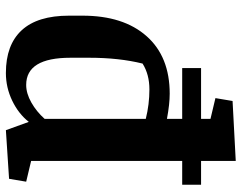

<svg xmlns="http://www.w3.org/2000/svg" viewBox="-104 -700 813 646"><g transform="rotate(90 303.0 -376.5)"><path d="M379.4 -460Q330.6 -472.2 280.3 -472.2Q230 -472.2 193.4 -449.2Q173.8 -370.1 173.8 -270V-206.5Q173.8 -57.6 265.1 -57.6Q293.9 -57.6 324.5 -75Q355 -92.3 379.4 -119.6ZM294.9 -540.5Q329.6 -540.5 379.4 -531.2V-582.5H208.5V-646H379.4V-677.7L309.6 -694.3L319.3 -752L521 -762.7V-646H601.1V-582.5H521V-74.2L590.8 -57.6L581.1 0L417.5 10.7L389.6 -66.4Q362.3 -31.7 318.1 -10.5Q273.9 10.7 225.1 10.7Q130.4 10.7 81.3 -42.5Q32.2 -95.7 32.2 -201.7V-247.1Q32.2 -384.8 101.1 -462.6Q169.9 -540.5 294.9 -540.5Z"/></g></svg>

Font: NoticiaText-Bold
Style: Bold
Weight: 700
Designer: JM Sole
Foundry: JM Sole
Version: Version 1.003